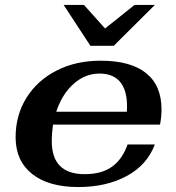

<svg xmlns="http://www.w3.org/2000/svg" viewBox="-20 -745 712 775"><path d="M189 -175Q189 -42 322 -42Q390 -42 432 -72Q474 -102 495 -162H605Q574 -79 491.5 -34.5Q409 10 296 10Q176 10 109.5 -43Q43 -96 43 -191Q43 -280 87 -350.5Q131 -421 209 -460.5Q287 -500 386 -500Q507 -500 569.5 -450Q632 -400 632 -303Q632 -275 626 -242H194Q189 -207 189 -175ZM207 -294H492Q497 -370 469 -409Q441 -448 382 -448Q323 -448 276.5 -406Q230 -364 207 -294ZM237 -725H319L404 -630L523 -725H605L439 -560H345Z"/></svg>

Font: Fahkwang
Style: Bold Italic
Weight: 700
Italic angle: -10°
Designer: Suppakit Chalermlarp | Katatrad Co.,Ltd.
Foundry: Cadson Demak Co.,Ltd.
Version: Version 1.000; ttfautohint (v1.6)